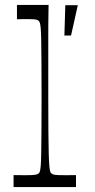

<svg xmlns="http://www.w3.org/2000/svg" viewBox="-20 -760 386 780"><path d="M35.1 0V-48.7Q50.4 -48.6 63.2 -48.4Q76 -48.3 86.9 -48.3Q113.1 -48.3 122.7 -50Q132.3 -51.7 136.6 -55Q139.7 -57.1 141.8 -63.1Q143.9 -69.1 145.4 -85.7Q146.9 -102.3 147.4 -135.4Q148 -168.6 148.4 -224.6Q148.9 -280.7 148.9 -367.3Q148.9 -452.1 148.4 -507.8Q148 -563.4 147.4 -596.2Q146.9 -629 145.4 -645.2Q143.9 -661.4 141.8 -667.5Q139.7 -673.6 136.6 -675.7Q132.3 -679.8 122.9 -681.1Q113.6 -682.3 89.9 -682.3Q81 -682.3 71 -682.2Q61 -682.1 48.9 -681.8V-740H177.4Q177.3 -722.3 176.8 -702.4Q176.3 -682.6 176.2 -655.6Q176.1 -628.7 176.1 -589.7Q176.1 -550.7 176.1 -495.7Q176.1 -440.7 176.1 -364.3Q176.1 -278.6 176.6 -223.1Q177 -167.6 178 -134.8Q179 -102 180.5 -85.6Q182 -69.1 184.1 -63.1Q186.1 -57.1 189.3 -55Q194.4 -50.9 204.4 -49.6Q214.3 -48.3 243.3 -48.3Q253 -48.3 264.1 -48.4Q275.3 -48.6 288.7 -48.7V0ZM268.6 -615.7H241.6L245.3 -738.9H296.1Z"/></svg>

Font: Ojuju ExtraLight
Style: Regular
Weight: 200
Designer: Chisaokwu Joboson, Mirko Velimirovic
Foundry: Udi Foundry
Version: Version 1.000